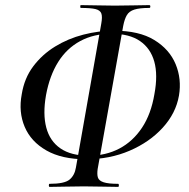

<svg xmlns="http://www.w3.org/2000/svg" viewBox="-20 -694 739 751"><path d="M316 -71Q222 -71 161.5 -105.5Q101 -140 76.5 -198Q52 -256 65 -325Q75 -388 110 -434.5Q145 -481 195.5 -512Q246 -543 306 -558.5Q366 -574 426 -574Q524 -574 583.5 -537.5Q643 -501 667 -443Q691 -385 680 -320Q668 -251 616.5 -194.5Q565 -138 487 -104.5Q409 -71 316 -71ZM327 -85Q394 -85 447 -113Q500 -141 535.5 -194.5Q571 -248 584 -326Q598 -401 583.5 -453Q569 -505 527.5 -533.5Q486 -562 416 -562Q347 -562 294 -533.5Q241 -505 207.5 -451.5Q174 -398 160 -322Q147 -248 161 -195Q175 -142 216.5 -113.5Q258 -85 327 -85ZM174 37Q171 37 171 31Q171 25 174 25Q232 25 252 8.5Q272 -8 277 -39L376 -601Q381 -628 376.5 -641Q372 -654 353.5 -658.5Q335 -663 296 -663Q294 -663 294 -668.5Q294 -674 296 -674Q325 -674 359 -673Q393 -672 429 -672Q470 -672 504 -673Q538 -674 564 -674Q568 -674 568 -668.5Q568 -663 564 -663Q526 -663 505.5 -656.5Q485 -650 476 -634.5Q467 -619 462 -593L362 -33Q359 -12 363 0.5Q367 13 385.5 19Q404 25 442 25Q445 25 445 31Q445 37 442 37Q414 37 380.5 36Q347 35 308 35Q270 35 235 36Q200 37 174 37Z"/></svg>

Font: Cormorant SemiBold
Style: Italic
Weight: 600
Italic angle: -10°
Designer: Christian Thalmann (Catharsis Fonts)
Foundry: Catharsis Fonts
Version: Version 4.000